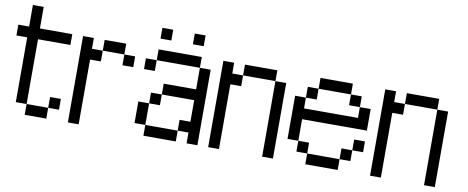

<svg xmlns="http://www.w3.org/2000/svg" viewBox="-70 -1147 3556 1460"><g transform="rotate(10 1708.5 -416.5)"><path d="M0 -583.3V-666.7H83.3V-833.3H166.7V-666.7H416.7V-583.3H166.7V-83.3H83.3V-583.3ZM166.7 -83.3H333.3V0H166.7ZM333.3 -83.3V-166.7H416.7V-83.3Z M500 0V-666.7H583.3V-583.3H666.7V-500H583.3V0ZM666.7 -583.3V-666.7H833.3V-583.3ZM833.3 -583.3H916.7V-500H833.3Z M1000 -83.3V-250H1083.3V-83.3ZM1000 -500V-583.3H1083.3V-500ZM1166.7 -333.3V-416.7H1416.7V-583.3H1500V0H1416.7V-83.3H1333.3V-166.7H1416.7V-333.3ZM1166.7 -250H1083.3V-333.3H1166.7ZM1166.7 -833.3V-750H1083.3V-833.3ZM1333.3 -83.3V0H1083.3V-83.3ZM1333.3 -750V-833.3H1416.7V-750ZM1083.3 -583.3V-666.7H1416.7V-583.3Z M1583.3 0V-666.7H1666.7V-583.3H1750V-500H1666.7V0ZM1750 -583.3V-666.7H2000V-583.3ZM2000 0V-583.3H2083.3V0Z M2166.7 -166.7V-500H2250V-416.7H2666.7V-500H2750V-333.3H2250V-166.7ZM2333.3 -166.7V-83.3H2250V-166.7ZM2333.3 -83.3H2583.3V0H2333.3ZM2333.3 -583.3V-500H2250V-583.3ZM2333.3 -666.7H2583.3V-583.3H2333.3ZM2666.7 -166.7V-83.3H2583.3V-166.7ZM2666.7 -250H2750V-166.7H2666.7ZM2666.7 -583.3V-500H2583.3V-583.3Z M2833.3 0V-666.7H2916.7V-583.3H3000V-500H2916.7V0ZM3000 -583.3V-666.7H3250V-583.3ZM3250 0V-583.3H3333.3V0Z"/></g></svg>

Font: Galmuri11 Regular
Style: Regular
Weight: 400
Designer: Minseo Lee (Quiple)
Version: Version 2.356;hotconv 1.1.0;makeotfexe 2.6.0 DEVELOPMENT